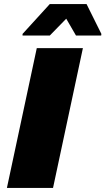

<svg xmlns="http://www.w3.org/2000/svg" viewBox="-20 -925 519 945"><path d="M14 0 161 -688H388L241 0ZM91 -750V-758L225 -905H406L479 -758L478 -750H354L306 -833L225 -750Z"/></svg>

Font: Saira Expanded ExtraBold
Style: Italic
Weight: 800
Width: 7
Italic angle: -12°
Designer: Hector Gatti with collaboration of the Omnibus-Type team
Foundry: Omnibus-Type
Version: Version 1.101